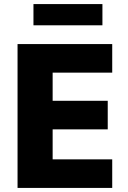

<svg xmlns="http://www.w3.org/2000/svg" viewBox="-20 -921 627 941"><path d="M66 0V-705H530V-565H238V-427H508V-287H238V-140H530V0ZM144 -797V-901H482V-797Z"/></svg>

Font: Nunito Sans 10pt SemiCondensed Black
Style: Regular
Weight: 900
Width: 4
Designer: Vernon Adams
Foundry: Vernon Adams
Version: Version 3.101;gftools[0.9.27]